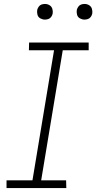

<svg xmlns="http://www.w3.org/2000/svg" viewBox="-20 -950 487 970"><path d="M13 0H315L314 -39H188L297 -696H428V-735H127L126 -696H253L144 -39H13ZM407 -851Q416 -851 424.5 -854Q433 -857 438.5 -864.5Q444 -872 446 -881Q448 -893 444.5 -905Q441 -917 430.5 -923.5Q420 -930 407 -930Q398 -930 389.5 -927Q381 -924 375.5 -916Q370 -908 368 -900Q366 -887 369.5 -875Q373 -863 384 -857Q395 -851 407 -851ZM207 -851Q216 -851 224.5 -854Q233 -857 238.5 -864.5Q244 -872 246 -881Q248 -893 244.5 -905Q241 -917 230.5 -923.5Q220 -930 207 -930Q198 -930 189.5 -927Q181 -924 175.5 -916Q170 -908 168 -900Q166 -887 169.5 -875Q173 -863 184 -857Q195 -851 207 -851Z"/></svg>

Font: Iosevka Sparkle Extralight
Style: Italic
Weight: 200
Italic angle: -9°
Designer: Belleve Invis
Foundry: Belleve Invis
Version: Version 4.5.0; ttfautohint (v1.8.3)